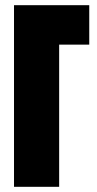

<svg xmlns="http://www.w3.org/2000/svg" viewBox="-20 -720 374 740"><path d="M34 0V-700H324V-548H208V0Z"/></svg>

Font: Tektur Condensed
Style: Bold
Weight: 700
Width: 3
Designer: Adam Jagosz
Foundry: Adam Jagosz
Version: Version 1.005;gftools[0.9.30]